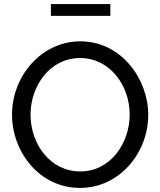

<svg xmlns="http://www.w3.org/2000/svg" viewBox="-20 -918 788 943"><path d="M522 -840V-898H230V-840ZM373 5C565 5 708 -165 708 -354C708 -532 574 -715 375 -715C183 -715 39 -544 39 -355C39 -173 173 5 373 5ZM130 -355C130 -494 223 -633 374 -633C518 -633 617 -500 617 -355C617 -219 526 -76 374 -76C227 -76 130 -210 130 -355Z"/></svg>

Font: Raleway Med
Style: Regular
Weight: 500
Designer: Matt McInerney, Pablo Impallari, Rodrigo Fuenzalida
Foundry: Matt McInerney, Pablo Impallari, Rodrigo Fuenzalida
Version: Version 3.00 July 28, 2015